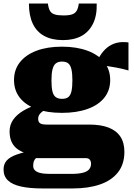

<svg xmlns="http://www.w3.org/2000/svg" viewBox="-24 -816 754 1082"><path d="M700 -419Q664 -429 635 -434.5Q606 -440 581.5 -443.5Q557 -447 531 -449L506 -437Q522 -473 539.5 -501Q557 -529 579.5 -547.5Q602 -566 631.5 -574Q661 -582 700 -577ZM325 -180Q241 -180 180.5 -202Q120 -224 87.5 -265.5Q55 -307 55 -365Q55 -423 88 -465Q121 -507 181.5 -530Q242 -553 325 -553Q408 -553 469.5 -530Q531 -507 564 -465Q597 -423 597 -365Q597 -307 564 -265.5Q531 -224 469.5 -202Q408 -180 325 -180ZM325 -259Q348 -259 360.5 -268.5Q373 -278 378.5 -301Q384 -324 384 -363Q384 -402 378.5 -425.5Q373 -449 360.5 -459Q348 -469 325 -469Q304 -469 291 -459Q278 -449 272 -425.5Q266 -402 266 -363Q266 -324 271.5 -301Q277 -278 290.5 -268.5Q304 -259 325 -259ZM216 246Q143 246 94 235Q45 224 20.5 200.5Q-4 177 -4 139Q-4 109 13.5 89Q31 69 70 55Q109 41 174 30L209 55Q190 64 180 73.5Q170 83 166.5 93.5Q163 104 163 119Q163 134 173 144Q183 154 204 159Q225 164 259 164H375Q418 164 443 157.5Q468 151 478.5 138Q489 125 489 107Q489 93 482 84Q475 75 458 75H128L142 53Q107 45 81.5 29Q56 13 43 -13Q30 -39 30 -75Q30 -112 50 -141Q70 -170 108 -192.5Q146 -215 199 -231L255 -211Q232 -200 217.5 -189.5Q203 -179 197 -169Q191 -159 191 -147Q191 -129 201.5 -121.5Q212 -114 238 -114H478Q544 -114 588 -97Q632 -80 654.5 -46Q677 -12 677 40Q677 109 641 155Q605 201 539.5 223.5Q474 246 386 246ZM330 -590Q392 -590 434.5 -613Q477 -636 500 -682Q523 -728 521 -796H420Q417 -771 408.5 -756Q400 -741 382.5 -735Q365 -729 333 -729Q302 -729 283.5 -735Q265 -741 257 -756Q249 -771 246 -796H139Q139 -728 161 -682Q183 -636 226 -613Q269 -590 330 -590Z"/></svg>

Font: Roboto Serif 20pt Black
Style: Regular
Weight: 900
Version: Version 1.008